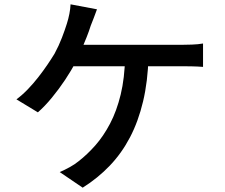

<svg xmlns="http://www.w3.org/2000/svg" viewBox="-20 -821 1040 887"><path d="M428 -778Q421 -760 413.5 -739Q406 -718 399 -702Q392 -679 380.5 -650Q369 -621 356.5 -591.5Q344 -562 330 -535Q310 -496 281 -452.5Q252 -409 219.5 -369.5Q187 -330 155 -302L56 -362Q83 -382 108.5 -408.5Q134 -435 157 -464.5Q180 -494 199 -522Q218 -550 232 -573Q252 -610 266 -646.5Q280 -683 289 -712Q296 -734 300.5 -757Q305 -780 306 -801ZM289 -614Q304 -614 336.5 -614Q369 -614 414 -614Q459 -614 509 -614Q559 -614 608.5 -614Q658 -614 701.5 -614Q745 -614 776.5 -614Q808 -614 820 -614Q839 -614 867 -615Q895 -616 918 -620V-512Q893 -514 865 -514.5Q837 -515 820 -515Q805 -515 765.5 -515Q726 -515 672 -515Q618 -515 557.5 -515Q497 -515 441 -515Q385 -515 341.5 -515Q298 -515 278 -515ZM666 -558Q663 -445 641 -352.5Q619 -260 580.5 -186.5Q542 -113 487 -55.5Q432 2 362 46L256 -26Q279 -36 302.5 -49Q326 -62 343 -76Q383 -107 420.5 -149.5Q458 -192 488.5 -250Q519 -308 537.5 -384Q556 -460 558 -559Z"/></svg>

Font: Noto Sans KR Medium
Style: Regular
Weight: 500
Designer: Ryoko NISHIZUKA  (kana, bopomofo & ideographs); Paul D. Hunt (Latin, Greek & Cyrillic); Sandoll Communications , Soo-you
Foundry: Adobe
Version: Version 2.004-H2;hotconv 1.0.118;makeotfexe 2.5.65603